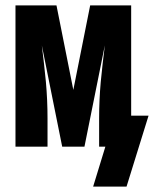

<svg xmlns="http://www.w3.org/2000/svg" viewBox="-20 -540 567 707"><path d="M446 147H323L368 0H345V-104Q345 -138 346.5 -171.5Q348 -205 351 -238.5Q354 -272 358 -305.5Q362 -339 366 -373L291 0H209L134 -373Q138 -339 142 -305.5Q146 -272 149 -238.5Q152 -205 153.5 -171.5Q155 -138 155 -104V0H37V-520H188L250 -209L312 -520H463V-114H527Z"/></svg>

Font: Iosevka Term Curly Heavy
Style: Regular
Weight: 900
Designer: Belleve Invis
Foundry: Belleve Invis
Version: Version 32.3.0